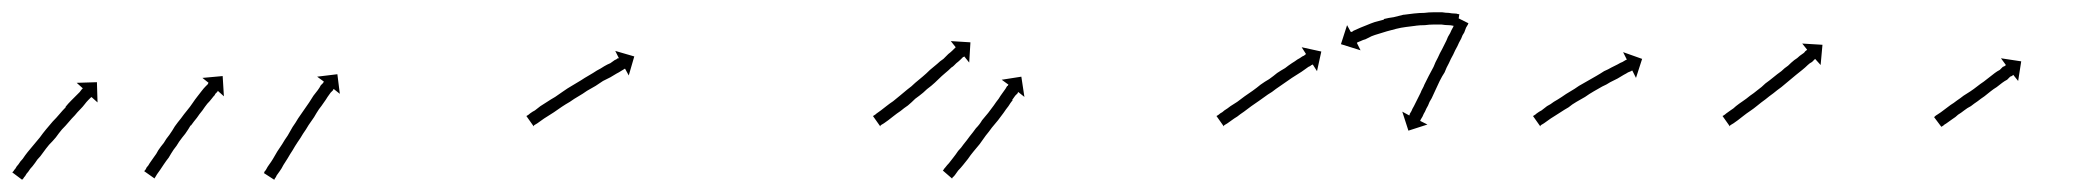

<svg xmlns="http://www.w3.org/2000/svg" viewBox="-24 -276 3421 313"><path d="M-2 3Q-1 1 1 -1Q3 -5 6 -8Q9 -13 13 -17Q17 -23 21 -28Q26 -34 31 -40Q36 -46 41 -52Q46 -59 51 -65Q57 -72 62 -78Q68 -84 73 -90Q78 -96 83 -101V-102Q87 -107 92 -112Q96 -116 100 -120Q103 -123 106 -126Q108 -129 109 -130Q110 -131 111 -132L101 -141L134 -142L135 -109L125 -118Q125 -117 124 -117Q122 -115 120 -113Q117 -110 114 -106Q111 -102 107 -98Q102 -93 98 -88Q93 -83 88 -77Q83 -71 77 -65Q72 -59 67 -52Q62 -46 56 -40Q51 -34 46 -27Q42 -21 37 -16Q33 -10 29 -5Q25 -1 22 4Q19 7 17 11Q15 13 14 15Q13 16 12 17L-4 5Q-3 4 -2 3ZM212 2Q214 0 215 -3Q218 -6 220 -10Q222 -13 227 -20Q231 -25 234 -31Q238 -37 243 -43Q247 -50 252 -56Q257 -63 261 -70Q266 -77 271 -83Q276 -90 281 -96Q286 -102 290 -108Q294 -114 298 -119Q302 -124 305 -128Q308 -132 311 -135Q313 -137 315 -139Q315 -140 316 -141L306 -149L339 -152L341 -119L331 -128Q331 -127 330 -126Q329 -125 326 -122H327Q324 -119 321 -115Q318 -111 314 -107Q310 -102 306 -96Q301 -90 297 -84Q292 -78 287 -71V-72Q283 -65 278 -58Q273 -52 268 -45Q264 -38 259 -32Q255 -26 251 -19Q247 -14 243 -8Q239 -2 237 1Q234 5 232 8Q230 11 229 13Q228 14 228 15L211 3Q212 2 212 2ZM407 4Q409 2 410 0Q412 -4 415 -8Q418 -12 421 -17Q425 -24 428 -29Q432 -35 436 -41Q440 -48 445 -55Q449 -62 453 -69Q458 -76 462 -83Q467 -90 471 -96Q476 -103 480 -109Q484 -115 487 -120Q491 -125 494 -129Q497 -133 499 -137Q501 -139 503 -141Q503 -142 504 -143L493 -151L526 -155L530 -123L520 -131Q519 -130 519 -129Q517 -127 515 -125Q513 -122 510 -118Q507 -113 504 -109Q500 -103 496 -98Q492 -92 488 -85Q484 -79 479 -72Q475 -65 470 -58Q466 -51 461 -44Q457 -38 453 -31Q449 -25 445 -18Q442 -13 438 -7Q435 -1 432 3Q429 7 427 10Q426 13 424 15Q424 16 423 17L406 6Q407 6 407 4Z M836 -88Q838 -89 840 -91Q844 -94 848 -96Q852 -99 857 -103Q862 -106 868 -110Q874 -114 881 -118Q888 -123 894 -127Q901 -132 908 -136Q915 -140 923 -145Q929 -149 936 -153Q943 -157 949 -161Q955 -164 961 -168Q966 -171 971 -173Q975 -176 978 -178Q981 -179 983 -181Q984 -181 985 -181L979 -193L1010 -184L1001 -153L995 -164Q994 -164 993 -163Q991 -162 988 -160Q985 -158 981 -156Q976 -153 971 -150Q965 -147 959 -144Q953 -140 947 -136Q940 -132 933 -128Q926 -123 919 -119Q912 -115 905 -110Q898 -106 892 -102Q885 -97 879 -93Q874 -90 868 -86Q863 -83 859 -80Q855 -77 852 -75Q849 -73 847 -72Q846 -71 846 -70L834 -87Q835 -87 836 -88Z M1401 -88Q1403 -89 1405 -91Q1408 -93 1412 -96Q1416 -99 1421 -103Q1421 -103 1421 -103Q1421 -103 1421 -103Q1421 -103 1421 -103Q1421 -103 1421 -103Q1426 -107 1432 -111Q1432 -111 1432 -111Q1432 -111 1432 -111Q1432 -111 1432 -111Q1432 -111 1432 -111Q1437 -115 1443 -120Q1449 -125 1455 -130Q1462 -135 1468 -141Q1474 -146 1480 -151Q1486 -156 1492 -162Q1498 -167 1504 -172Q1508 -176 1514 -180Q1516 -182 1518 -184Q1520 -186 1522 -188Q1526 -191 1529 -194Q1531 -196 1533 -198Q1533 -198 1534 -199L1526 -209L1558 -207L1556 -174L1548 -184Q1547 -183 1546 -183Q1544 -181 1542 -179Q1539 -176 1535 -173Q1533 -171 1531 -169Q1529 -167 1527 -166Q1522 -161 1517 -157Q1511 -152 1506 -147Q1500 -141 1494 -136Q1487 -131 1481 -125Q1475 -120 1468 -115Q1462 -109 1456 -104Q1450 -100 1444 -95Q1444 -95 1444 -95Q1444 -95 1444 -95Q1444 -95 1444 -95Q1444 -95 1444 -95Q1438 -91 1433 -87Q1433 -87 1433 -87Q1433 -87 1433 -87Q1433 -87 1433 -87Q1433 -87 1433 -87Q1428 -83 1424 -80Q1420 -77 1417 -75Q1414 -73 1412 -72Q1411 -71 1411 -70L1399 -87Q1400 -87 1401 -88ZM1514 1Q1515 -1 1517 -3Q1520 -7 1523 -10Q1526 -14 1530 -19Q1534 -24 1538 -30Q1543 -35 1547 -41Q1552 -47 1557 -54Q1562 -60 1567 -67Q1573 -73 1577 -80Q1582 -86 1587 -92Q1592 -99 1596 -104Q1600 -110 1604 -115Q1604 -115 1604 -115Q1604 -115 1604 -115Q1604 -115 1604 -115Q1604 -115 1604 -115Q1607 -120 1610 -124Q1613 -128 1615 -131Q1617 -134 1618 -136H1619Q1619 -137 1620 -138L1609 -146L1641 -151L1646 -118L1636 -126Q1635 -125 1635 -124Q1633 -122 1631 -120Q1629 -117 1626 -113H1627Q1623 -108 1620 -103Q1620 -103 1620 -103Q1620 -103 1620 -103Q1620 -103 1620 -103Q1620 -103 1620 -103Q1616 -98 1612 -92Q1608 -87 1603 -80Q1598 -74 1593 -68Q1588 -61 1583 -55Q1578 -48 1573 -41Q1568 -35 1563 -29Q1558 -23 1554 -17Q1550 -12 1546 -7Q1542 -2 1538 2Q1535 6 1533 9Q1531 12 1529 13Q1529 14 1528 15L1513 2Q1513 2 1514 1Z M1961 -88Q1963 -89 1965 -91Q1969 -93 1972 -96Q1977 -99 1982 -103Q1987 -106 1993 -110Q1998 -114 2005 -119Q2012 -124 2018 -128Q2025 -133 2031 -138Q2038 -143 2045 -147Q2052 -152 2058 -157Q2064 -161 2071 -165Q2076 -169 2082 -173Q2087 -176 2091 -179Q2095 -181 2099 -184Q2102 -185 2104 -187Q2104 -187 2105 -188L2098 -199L2130 -192L2123 -160L2116 -171Q2115 -170 2114 -170Q2112 -168 2109 -167Q2106 -165 2102 -162Q2098 -159 2093 -156Q2087 -152 2082 -149Q2076 -145 2069 -140Q2063 -136 2056 -131Q2050 -126 2043 -122Q2036 -117 2029 -112Q2023 -108 2016 -103Q2009 -98 2004 -94Q1998 -90 1993 -86Q1988 -83 1984 -80Q1980 -77 1977 -75Q1974 -73 1972 -72Q1971 -71 1971 -70L1959 -87Q1960 -87 1961 -88ZM2350 -233Q2350 -233 2350 -233Q2350 -233 2350 -233Q2350 -233 2350 -233Q2350 -233 2350 -233Q2348 -234 2345 -234Q2345 -234 2345 -234Q2345 -234 2345 -234Q2345 -234 2345 -234Q2345 -234 2345 -234Q2341 -235 2337 -235Q2337 -235 2337 -235Q2337 -235 2337 -235Q2337 -235 2337 -235Q2337 -235 2337 -235Q2332 -235 2326 -236Q2326 -236 2326 -236Q2326 -236 2326 -236Q2326 -236 2326 -236Q2326 -236 2326 -236Q2320 -236 2313 -236Q2313 -236 2313 -236Q2313 -236 2313 -236Q2313 -236 2313 -236Q2313 -236 2313 -236Q2306 -236 2299 -235Q2299 -235 2299 -235Q2299 -235 2299 -235Q2299 -235 2299 -235Q2299 -235 2299 -235Q2291 -235 2283 -234Q2283 -234 2283 -234Q2283 -234 2283 -234Q2284 -234 2284 -234Q2284 -234 2284 -234Q2276 -233 2268 -232Q2268 -232 2268 -232Q2268 -232 2268 -232Q2268 -232 2268 -232Q2268 -232 2268 -232Q2260 -231 2252 -229Q2252 -229 2252 -229Q2252 -229 2252 -229Q2252 -229 2252 -229Q2252 -229 2252 -229Q2245 -227 2237 -225Q2237 -225 2237 -225Q2237 -225 2237 -225Q2237 -225 2237 -225Q2237 -225 2237 -225Q2230 -223 2224 -221Q2224 -221 2224 -221Q2224 -221 2224 -221Q2224 -221 2224 -221Q2224 -221 2224 -221Q2217 -219 2212 -217Q2212 -217 2212 -217Q2212 -217 2212 -217Q2212 -217 2212 -217Q2212 -217 2212 -217Q2206 -214 2202 -212Q2202 -212 2202 -212Q2202 -212 2202 -212Q2202 -212 2202 -212Q2202 -212 2202 -212Q2198 -211 2194 -209Q2194 -209 2194 -209Q2194 -209 2194 -209Q2194 -209 2194 -209Q2194 -209 2194 -209Q2191 -208 2189 -207Q2189 -207 2189 -207Q2189 -207 2189 -207Q2189 -207 2189 -207Q2189 -207 2189 -207Q2188 -206 2188 -206L2194 -194L2162 -204L2172 -235L2178 -224Q2179 -224 2180 -224Q2180 -224 2180 -224Q2180 -224 2180 -224Q2180 -224 2180 -224Q2180 -224 2180 -224Q2182 -226 2185 -227Q2185 -227 2185 -227Q2185 -227 2185 -227Q2185 -227 2185 -227Q2185 -227 2185 -227Q2189 -229 2194 -231Q2194 -231 2194 -231Q2194 -231 2194 -231Q2194 -231 2194 -231Q2194 -231 2194 -231Q2199 -233 2204 -235Q2204 -235 2204 -235Q2204 -235 2204 -235Q2204 -235 2204 -235Q2204 -235 2204 -235Q2211 -238 2217 -240Q2217 -240 2217 -240Q2217 -240 2217 -240Q2217 -240 2217 -240Q2217 -240 2217 -240Q2224 -242 2232 -244Q2232 -244 2232 -244Q2232 -244 2232 -244Q2232 -244 2232 -244.5Q2232 -245 2232 -245Q2240 -247 2248 -248Q2248 -248 2248 -248Q2248 -248 2248 -248Q2248 -248 2248 -248Q2248 -248 2248 -248Q2256 -250 2264 -252Q2264 -252 2264.5 -252Q2265 -252 2265 -252Q2265 -252 2265 -252Q2265 -252 2265 -252Q2273 -253 2281 -254Q2281 -254 2281 -254Q2281 -254 2281 -254Q2281 -254 2281 -254Q2281 -254 2281 -254Q2290 -255 2298 -255Q2298 -255 2298 -255Q2298 -255 2298 -255Q2298 -255 2298 -255Q2298 -255 2298 -255Q2305 -256 2313 -256Q2313 -256 2313 -256Q2313 -256 2313 -256Q2313 -256 2313 -256Q2313 -256 2313 -256Q2320 -256 2327 -256Q2327 -256 2327 -256Q2327 -256 2327 -256Q2327 -256 2327 -256Q2327 -256 2327 -256Q2333 -255 2338 -255Q2338 -255 2338 -255Q2338 -255 2338 -255Q2338 -255 2338 -255Q2338 -255 2338 -255Q2343 -254 2347 -254Q2347 -254 2347 -254Q2347 -254 2347 -254Q2347 -254 2347 -254Q2347 -254 2347 -254Q2351 -254 2353 -253Q2353 -253 2353 -253Q2353 -253 2353 -253Q2353 -253 2353 -253Q2353 -253 2353 -253Q2354 -253 2355 -253L2352 -233Q2351 -233 2350 -233ZM2369 -236Q2368 -234 2366 -231Q2365 -228 2363 -223Q2360 -219 2358 -213Q2354 -206 2352 -201Q2348 -194 2345 -187Q2341 -180 2338 -173Q2334 -166 2331 -158Q2327 -152 2323 -144Q2321 -140 2319.5 -136.5Q2318 -133 2316 -129Q2313 -122 2310 -116Q2308 -113 2306.5 -110Q2305 -107 2304 -104Q2301 -99 2299 -94Q2297 -91 2295 -86Q2294 -84 2292 -81Q2292 -80 2291 -79L2303 -73L2272 -63L2262 -94L2273 -88Q2274 -88 2274 -88.5Q2274 -89 2274 -90Q2275 -92 2277 -95Q2278 -98 2281 -103Q2284 -109 2286 -113Q2289 -119 2292 -125Q2293 -128 2295 -131.5Q2297 -135 2298 -138Q2302 -146 2305 -152Q2309 -160 2313 -167Q2316 -175 2320 -182Q2323 -189 2327 -196Q2330 -202 2334 -210Q2335 -213 2336.5 -216Q2338 -219 2340 -222Q2342 -227 2345 -232Q2347 -237 2348 -240Q2350 -243 2351 -245Q2351 -246 2352 -247L2370 -238Q2369 -237 2369 -236Z M2477 -88Q2479 -89 2481 -91Q2485 -94 2489 -96Q2493 -99 2498 -103Q2504 -106 2509 -110Q2516 -114 2522 -118Q2529 -123 2536 -127Q2543 -131 2550 -136Q2557 -140 2564 -144Q2571 -148 2578 -152Q2585 -156 2591 -160Q2598 -163 2603 -166Q2609 -169 2613 -171Q2618 -174 2621 -175Q2624 -177 2626 -178Q2627 -178 2628 -179L2622 -191L2653 -180L2643 -149L2637 -161Q2636 -161 2635 -160Q2633 -159 2630 -158Q2627 -156 2623 -154Q2618 -151 2613 -148Q2607 -145 2601 -142Q2595 -138 2588 -135Q2581 -131 2574 -127Q2567 -123 2560 -118Q2553 -114 2546 -110Q2539 -106 2533 -101Q2526 -97 2520 -93Q2515 -90 2509 -86Q2504 -83 2500 -80Q2496 -77 2493 -75Q2490 -73 2488 -72Q2487 -71 2487 -70L2475 -87Q2476 -87 2477 -88Z M2786 -88Q2788 -89 2790 -91Q2793 -93 2797 -96Q2802 -99 2806 -103Q2811 -107 2817 -111Q2823 -115 2829 -120Q2835 -124 2841 -129Q2848 -134 2854 -140Q2861 -145 2867 -150Q2873 -155 2880 -160Q2885 -165 2891 -169Q2896 -174 2901 -178Q2906 -181 2910 -185Q2914 -188 2917 -190Q2919 -193 2921 -194Q2922 -195 2922 -195L2914 -205L2947 -203L2944 -170L2935 -180Q2935 -180 2934 -179Q2932 -177 2930 -175Q2926 -173 2923 -170Q2919 -166 2914 -162Q2909 -158 2904 -154Q2898 -149 2892 -144Q2886 -139 2880 -134Q2873 -129 2867 -124Q2860 -119 2854 -114Q2847 -109 2841 -104Q2835 -99 2829 -95Q2823 -91 2818 -87Q2813 -83 2809 -80Q2805 -77 2802 -75Q2799 -73 2797 -72Q2796 -71 2796 -70L2784 -87Q2785 -87 2786 -88Z M3130 -86Q3132 -88 3134 -89Q3137 -91 3140 -93Q3144 -96 3148 -99Q3152 -102 3156 -105Q3161 -108 3166 -112Q3172 -116 3177 -120Q3183 -124 3188 -127Q3194 -131 3199 -135Q3204 -139 3210 -143Q3215 -147 3219 -150Q3224 -154 3228 -157Q3232 -160 3236 -162Q3239 -165 3241 -167Q3244 -168 3245 -169Q3246 -170 3246 -170L3238 -181L3271 -176L3266 -144L3258 -154Q3258 -154 3257 -153Q3256 -152 3253 -151Q3251 -149 3248 -146Q3244 -144 3240 -141Q3236 -138 3231 -134Q3226 -131 3221 -127Q3216 -123 3211 -119Q3205 -115 3200 -111Q3194 -107 3189 -103Q3183 -100 3178 -96Q3173 -92 3168 -89Q3164 -85 3159 -82Q3156 -80 3152 -77Q3148 -74 3146 -73Q3144 -71 3142 -70Q3141 -70 3141 -69L3129 -85Q3130 -86 3130 -86Z"/></svg>

Font: FRB American Cursive Just Arrows Light
Style: Italic
Weight: 300
Italic angle: -25°
Version: Version 2.0;Modular Font Editor K font №1